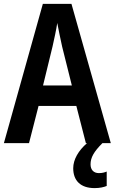

<svg xmlns="http://www.w3.org/2000/svg" viewBox="-20 -735 589 986"><path d="M421 0H427C383 38 356 84 356 129C356 193 394 231 466 231C493 231 513 226 528 220V146C518 150 506 154 488 154C461 154 445 137 445 109C445 74 462 44 506 0H549L347 -715H200L0 0H129L178 -191H372ZM299 -496 349 -296H201L250 -497C258 -533 269 -582 274 -617C280 -583 291 -534 299 -496Z"/></svg>

Font: Noto Sans Thai Cond SemBd
Style: Regular
Weight: 600
Width: 3
Designer: Monotype Design Team
Foundry: Monotype Imaging Inc.
Version: Version 2.002